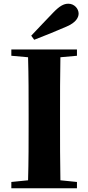

<svg xmlns="http://www.w3.org/2000/svg" viewBox="-20 -1013 476 1033"><path d="M164 -799C222 -821 280 -845 338 -870C390 -892 403 -920 403 -940C403 -966 380 -993 348 -993C323 -993 301 -981 267 -946C230 -908 189 -864 148 -821ZM394 -747H41V-713L131 -705C134 -602 134 -499 134 -395V-351C134 -247 134 -144 131 -43L41 -34V0H394V-34L305 -43C303 -146 303 -249 303 -352V-395C303 -499 303 -603 305 -705L394 -713Z"/></svg>

Font: Noto Serif TC Black
Style: Regular
Weight: 900
Version: Version 1.001;PS 1.001;hotconv 16.6.54;makeotf.lib2.5.65590